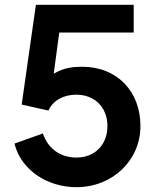

<svg xmlns="http://www.w3.org/2000/svg" viewBox="-20 -765 655 797"><path d="M297 12C447 12 563 -99 563 -242C563 -384 468 -488 320 -488C281 -488 249 -482 222 -469C215 -466 209 -462 203 -459L226 -630H535V-745H129L70 -331L181 -306C200 -349 245 -372 297 -372C373 -372 426 -319 426 -242C426 -164 374 -111 297 -111C236 -111 181 -143 158 -211L40 -169C68 -57 179 12 297 12Z"/></svg>

Font: Plus Jakarta Sans
Style: Bold
Weight: 700
Designer: Gumpita Rahayu
Foundry: Tokotype
Version: Version 2.071;gftools[0.9.30]